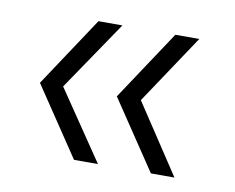

<svg xmlns="http://www.w3.org/2000/svg" viewBox="-48 -485 551 450"><g transform="rotate(10 227.0 -260.0)"><path d="M153 -95 43 -259 153 -425H210L98 -260L210 -95ZM336 -95 226 -259 336 -425H393L283 -260L392 -95Z"/></g></svg>

Font: Onest ExtraLight
Style: Regular
Weight: 250
Designer: Dmitri Voloshin, Andrey Kudryavtsev
Foundry: Dmitri Voloshin, Andrey Kudryavtsev
Version: Version 1.000;gftools[0.9.33]